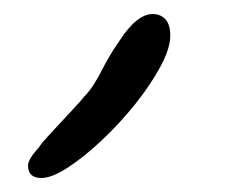

<svg xmlns="http://www.w3.org/2000/svg" viewBox="-20 -141 332 274"><path d="M39 113Q20 113 20 95Q20 91 24 84Q27 79 31.5 74Q36 69 40 63Q46 56 59.5 41.5Q73 27 85.5 13.5Q98 0 100 -3Q108 -11 114.5 -21.5Q121 -32 126 -42Q131 -52 137 -62Q143 -72 150 -82Q175 -121 198 -121Q209 -121 216 -113.5Q223 -106 223 -90Q223 -72 209 -46Q195 -20 173 7.5Q151 35 125.5 59Q100 83 77 98Q54 113 39 113Z"/></svg>

Font: Fuzzy Bubbles
Style: Regular
Weight: 400
Designer: Robert E. Leuschke
Foundry: Robert E. Leuschke
Version: Version 1.010; ttfautohint (v1.8.3)